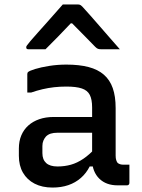

<svg xmlns="http://www.w3.org/2000/svg" viewBox="-20 -835 640 865"><path d="M501 -348Q501 -321 501 -294.5Q501 -268 501 -240.5Q501 -213 501 -186Q501 -159 501 -134Q501 -122 503.5 -114Q506 -106 510 -101Q515 -97 521.5 -95Q528 -93 537 -93Q539 -93 541.5 -93Q544 -93 547 -93H563Q563 -72 563 -52Q563 -32 563 -11Q563 -6 560 -3Q557 0 552 0Q547 0 533.5 0Q520 0 510 0Q484 0 463.5 -7.5Q443 -15 427.5 -30Q412 -45 403.5 -66.5Q395 -88 395 -116Q395 -150 395 -185.5Q395 -221 395 -255Q395 -271 395 -287Q395 -303 395 -319Q395 -335 395 -351Q395 -387 384.5 -407.5Q374 -428 348.5 -436.5Q323 -445 279 -445Q250 -445 223.5 -442Q197 -439 171.5 -433Q146 -427 120 -418H103Q103 -439 103 -460Q103 -481 103 -501Q103 -505 104 -507Q105 -509 106 -510Q112 -516 138 -524Q164 -532 201.5 -538Q239 -544 279 -544Q337 -544 379 -533Q421 -522 448 -498.5Q475 -475 488 -438Q501 -401 501 -348ZM171 -145Q171 -116 188 -100.5Q205 -85 239 -85Q271 -85 299.5 -93Q328 -101 356 -120Q384 -139 414 -172V-85H384Q369 -55 344.5 -33.5Q320 -12 288 -1Q256 10 217 10Q170 10 136 -7.5Q102 -25 83.5 -57Q65 -89 65 -133V-166Q65 -199 76 -225Q87 -251 107.5 -269.5Q128 -288 157 -298Q186 -308 222 -308Q257 -308 290 -308Q323 -308 354.5 -308Q386 -308 417 -308Q425 -308 429.5 -296Q434 -284 435 -267.5Q436 -251 436 -237Q400 -237 369 -237Q338 -237 306.5 -237Q275 -237 239 -237Q221 -237 208.5 -233Q196 -229 187 -220Q180 -212 175.5 -201.5Q171 -191 171 -177ZM263 -815Q280 -815 297 -815Q314 -815 331 -815Q339 -815 344.5 -811Q350 -807 362 -793Q370 -784 388.5 -763.5Q407 -743 430 -716Q453 -689 477 -662Q501 -635 520 -613Q499 -613 479 -613Q459 -613 438 -613Q427 -613 421.5 -615Q416 -617 409 -624Q397 -636 365 -669Q333 -702 284 -751L331 -730H275L321 -753Q274 -703 242 -670.5Q210 -638 185 -613H108Q104 -613 102 -614Q100 -615 99 -617.5Q98 -620 98 -622Q98 -626 101.5 -630.5Q105 -635 117 -650Q129 -664 149 -686.5Q169 -709 191.5 -734Q214 -759 233 -781Q252 -803 263 -815Z"/></svg>

Font: Recursive Monospace Medium
Style: Regular
Weight: 500
Version: Version 1.047